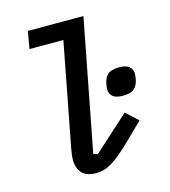

<svg xmlns="http://www.w3.org/2000/svg" viewBox="-112 -829 823 931"><g transform="rotate(-15 300.0 -364.0)"><path d="M258 12Q208 12 185.5 -13Q163 -38 163 -80Q163 -100 169 -132L269 -653H99L114 -740H393L266 -82L287 -75L465 -236L525 -181L439 -97Q407 -66 382 -45Q357 -24 336 -11.5Q315 1 296 6.5Q277 12 258 12ZM480 -317Q442 -317 427 -331.5Q412 -346 412 -366Q412 -372 413 -380Q414 -388 416 -397Q421 -424 438.5 -439.5Q456 -455 494 -455Q532 -455 547 -440.5Q562 -426 562 -406Q562 -400 561 -392Q560 -384 558 -375Q553 -348 535.5 -332.5Q518 -317 480 -317Z"/></g></svg>

Font: IBM Plex Mono Medium
Style: Italic
Weight: 500
Italic angle: -9°
Monospace: yes
Designer: Mike Abbink, Paul van der Laan, Pieter van Rosmalen
Foundry: Bold Monday
Version: Version 2.3